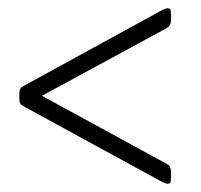

<svg xmlns="http://www.w3.org/2000/svg" viewBox="-20 -460 488 467"><path d="M387 -13Q384 -13 378 -16Q372 -19 368 -21L40 -200Q32 -204 29.5 -208Q27 -212 27 -222V-231Q27 -241 30 -245Q33 -249 43 -254L368 -432Q372 -434 378 -437Q384 -440 387 -440Q394 -440 395 -435Q396 -430 396 -421V-413Q396 -403 392.5 -398Q389 -393 377 -387L82 -227L377 -66Q390 -60 393 -55Q396 -50 396 -40V-32Q396 -23 395 -18Q394 -13 387 -13Z"/></svg>

Font: Asap Condensed ExtraLight
Style: Regular
Weight: 200
Width: 3
Designer: Pablo Cosgaya
Foundry: Omnibus-Type
Version: Version 3.001; ttfautohint (v1.8.4.7-5d5b)